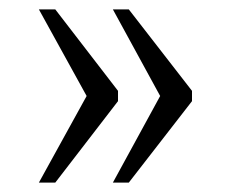

<svg xmlns="http://www.w3.org/2000/svg" viewBox="-20 -475 494 410"><path d="M221 -85H255L390 -259V-281L255 -455H221L322 -270ZM63 -85H98L232 -259V-281L98 -455H63L165 -270Z"/></svg>

Font: Noto Serif Georgian SemiCondensed Light
Style: Regular
Weight: 300
Width: 4
Designer: Monotype Design Team, Akaki Razmadze
Foundry: Google LLC
Version: Version 2.003